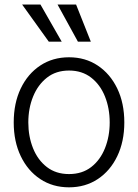

<svg xmlns="http://www.w3.org/2000/svg" viewBox="-20 -802 600 834"><path d="M279.8 11.7Q209 11.7 154.8 -24.2Q100.6 -60.1 70.1 -123.8Q39.6 -187.5 39.6 -270Q39.6 -354 70.1 -417.7Q100.6 -481.4 154.8 -517.3Q209 -553.2 279.8 -553.2Q350.6 -553.2 404.5 -517.3Q458.5 -481.4 489.3 -417.7Q520 -354 520 -270Q520 -187.5 489.5 -123.8Q459 -60.1 404.8 -24.2Q350.6 11.7 279.8 11.7ZM279.8 -45.9Q336.9 -45.9 376.2 -76.4Q415.5 -106.9 436 -158.2Q456.5 -209.5 456.5 -270Q456.5 -331.5 436 -382.8Q415.5 -434.1 376 -464.8Q336.4 -495.6 279.8 -495.6Q223.1 -495.6 183.8 -464.6Q144.5 -433.6 123.8 -382.6Q103 -331.5 103 -270Q103 -209.5 123.5 -158.2Q144 -106.9 183.6 -76.4Q223.1 -45.9 279.8 -45.9ZM191.9 -621.1 76.2 -782.2H155.8L248 -621.1ZM318.4 -621.1 230 -782.2H310.5L374.5 -621.1Z"/></svg>

Font: Inter Tight Light
Style: Regular
Weight: 300
Designer: Rasmus Andersson
Foundry: rsms
Version: Version 3.004